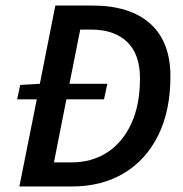

<svg xmlns="http://www.w3.org/2000/svg" viewBox="-20 -674 662 694"><path d="M50 0 113 -315H42L53 -367L124 -371L180 -654H313Q450 -654 523 -588.5Q596 -523 596 -398Q596 -274 552 -185Q508 -96 428 -48Q348 0 240 0ZM175 -87H238Q312 -87 367.5 -123Q423 -159 454.5 -227Q486 -295 486 -391Q486 -478 439.5 -522.5Q393 -567 310 -567H270L231 -371H368L356 -315H220Z"/></svg>

Font: Source Sans Pro SemiBold
Style: Italic
Weight: 600
Italic angle: -11°
Designer: Paul D. Hunt
Foundry: Adobe Systems Incorporated
Version: Version 1.095;hotconv 1.0.109;makeotfexe 2.5.65596